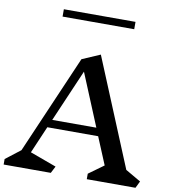

<svg xmlns="http://www.w3.org/2000/svg" viewBox="-111 -1143 1098 1235"><g transform="rotate(10 438.5 -525.5)"><path d="M858 0H540V-36L638 -107L564 -285H232L156 -108L328 -45L305 0H-3V-36L94 -111L372 -754L490 -805L780 -103L880 -45ZM402 -678 255 -337H543ZM205 -1051H673V-1003H205Z"/></g></svg>

Font: Inknut Antiqua Medium
Style: Regular
Weight: 500
Designer: Claus Eggers Sørensen
Foundry: Claus Eggers Sørensen
Version: Version 1.003; ttfautohint (v1.8.2) -l 8 -r 50 -G 200 -x 14 